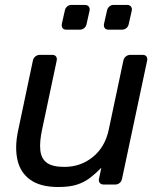

<svg xmlns="http://www.w3.org/2000/svg" viewBox="-20 -740 642 770"><path d="M213.8 10Q142.6 10 102.3 -18.5Q61.9 -46.9 50.2 -97.8Q38.5 -148.6 52.3 -214.6L111.9 -497.1Q113.9 -507.3 121.8 -513.6Q129.8 -520 140 -520H189.6Q199.8 -520 204.6 -513.6Q209.4 -507.3 207.4 -497.1L148.7 -219.9Q138.2 -171.1 141.7 -137.5Q145.1 -104 167.7 -87.3Q190.2 -70.7 237.9 -70.7Q303.4 -70.7 352.3 -110.3Q401.2 -149.9 416.1 -219.9L474.8 -497.1Q476.8 -507.3 484.7 -513.6Q492.7 -520 502.9 -520H552.3Q562.5 -520 567.3 -513.6Q572.1 -507.3 570.1 -497.1L469.4 -22.9Q467.4 -12.7 460 -6.4Q452.5 0 442.3 0H395.7Q385.5 0 380.2 -6.4Q374.9 -12.7 376.9 -22.9L386.4 -67.3Q363.8 -44.1 340.9 -26.6Q318 -9.1 288.4 0.5Q258.8 10 213.8 10ZM414.9 -621Q404.9 -621 400.3 -627.1Q395.7 -633.2 396.9 -643.2L409.1 -697.3Q411.1 -707.3 418.2 -713.8Q425.4 -720.3 435.4 -720.3H489.6Q499.6 -720.3 505 -713.8Q510.4 -707.3 508.4 -697.3L496.2 -643.2Q494.2 -633.2 486.6 -627.1Q479 -621 469 -621ZM245.8 -621Q235.8 -621 231.2 -627.1Q226.6 -633.2 227.8 -643.2L239.9 -697.3Q241.9 -707.3 249.1 -713.8Q256.3 -720.3 266.3 -720.3H320.4Q330.4 -720.3 335.8 -713.8Q341.2 -707.3 339.2 -697.3L327.1 -643.2Q325.1 -633.2 317.5 -627.1Q309.9 -621 299.9 -621Z"/></svg>

Font: Rubik Light
Style: Italic
Weight: 300
Italic angle: -12°
Designer: Hubert and Fischer
Foundry: Hubert and Fischer
Version: Version 2.300;gftools[0.9.30]